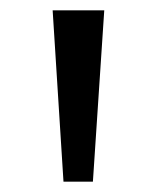

<svg xmlns="http://www.w3.org/2000/svg" viewBox="-20 -678 303 372"><path d="M82 -658H182L160 -326H103Z"/></svg>

Font: Ysabeau Infant Semibold
Style: Regular
Weight: 600
Designer: Christian Thalmann (Catharsis Fonts)
Version: Version 0.003